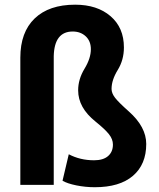

<svg xmlns="http://www.w3.org/2000/svg" viewBox="-20 -781 671 811"><path d="M207 0H65.9V-537.6Q65.9 -645 126.5 -703.1Q187 -761.2 297.4 -761.2Q390.6 -761.2 447 -712.6Q503.4 -664.1 503.4 -580.6Q503.4 -527.8 477.3 -485.4Q451.2 -442.9 451.2 -405.3Q451.2 -387.2 466.1 -367.9Q481 -348.6 523.9 -310.5Q597.7 -245.1 597.7 -172.9Q597.7 -86.4 541.5 -38.3Q485.4 9.8 380.4 9.8Q340.8 9.8 302.2 2Q263.7 -5.9 244.1 -17.6L270.5 -129.4Q318.4 -104 377.4 -104Q416 -104 436.5 -121.8Q457 -139.6 457 -170.4Q457 -192.9 440.2 -214.1Q423.3 -235.4 383.3 -267.6Q310.1 -326.2 310.1 -399.4Q310.1 -446.3 336.9 -490.5Q363.8 -534.7 363.8 -573.2Q363.8 -607.4 342 -627.7Q320.3 -647.9 287.1 -647.9Q209.5 -647.9 207 -543.9Z"/></svg>

Font: RobotoDraft
Style: Bold
Weight: 700
Version: Version 2.001150; 2014